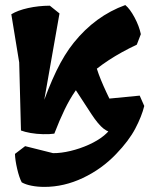

<svg xmlns="http://www.w3.org/2000/svg" viewBox="-20 -519 598 760"><path d="M155.8 220.8Q128.5 220.8 105.2 216.2Q82 211.8 66 202.8Q56 183.8 48 149.5Q40 115.2 39.2 90.2L79.5 59.5L190 87.2Q221.5 87.5 259.1 78.5Q296.8 69.5 331.9 53.6Q367 37.8 392.1 17.2Q417.2 -3.2 424 -24.5L438.2 7.2Q411.8 7 390.5 -9.4Q369.2 -25.8 341.8 -67.5L247.5 -212.2L351 -290Q356.8 -267.8 363.4 -246.9Q370 -226 379.4 -203Q388.8 -180 402 -151.8Q415.2 -123.5 433.2 -86.5L382.2 -125.8L533 -140.5L551 -99.5Q541.2 -59 515.6 -10.2Q490 38.5 439.5 90.8Q382.8 150.2 308 185.5Q233.2 220.8 155.8 220.8ZM195 10Q175.8 12.8 150.1 12.1Q124.5 11.5 101 7.4Q77.5 3.2 63 -2.5L56 -271.8L24.8 -462.5Q50 -478 91 -487.1Q132 -496.2 177.2 -496.5L215.5 -465.8L143.2 -55.5L137.2 -73.5Q170.8 -171.2 203 -237.9Q235.2 -304.5 272.2 -350.2Q357.5 -456.2 476 -499Q494.5 -483.8 512.6 -449.9Q530.8 -416 537.5 -383.8L521.5 -342.2Q398.5 -284.2 324 -213Q299.8 -189.8 278 -158.5Q256.2 -127.2 236.1 -85.9Q216 -44.5 195 10Z"/></svg>

Font: Eczar
Style: Regular
Weight: 400
Designer: Vaibhav Singh
Foundry: Rosetta Type Foundry
Version: Version 2.000